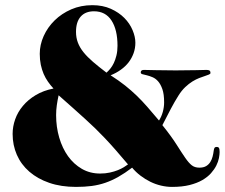

<svg xmlns="http://www.w3.org/2000/svg" viewBox="-20 -714 878 750"><path d="M29.3 -190.9Q29.3 -219.7 39.3 -248Q49.3 -276.4 69.6 -300.5Q89.8 -324.7 119.6 -342.5Q149.4 -360.4 189 -368.2Q177.2 -380.9 167.5 -394.8Q157.7 -408.7 150.6 -425Q143.6 -441.4 139.4 -460.9Q135.3 -480.5 135.3 -503.9Q135.3 -539.1 150.6 -573.2Q166 -607.4 193.4 -634.3Q220.7 -661.1 258.3 -677.5Q295.9 -693.8 340.8 -693.8Q381.3 -693.8 412.8 -679.7Q444.3 -665.5 465.6 -644Q486.8 -622.6 497.8 -596.4Q508.8 -570.3 508.8 -546.9Q508.8 -525.9 502 -506.6Q495.1 -487.3 482.7 -470.9Q470.2 -454.6 452.1 -441.7Q434.1 -428.7 412.1 -419.9Q444.8 -398.9 468.8 -379.9Q492.7 -360.8 513.7 -340.6Q534.7 -320.3 555.2 -296.9Q575.7 -273.4 601.1 -243.2Q610.8 -258.3 616 -277.1Q621.1 -295.9 621.1 -314Q621.1 -346.2 614.3 -365.7Q607.4 -385.3 597.4 -396.5Q587.4 -407.7 575.4 -412.6Q563.5 -417.5 553.5 -419.9Q543.5 -422.4 536.6 -424.1Q529.8 -425.8 529.8 -431.2Q529.8 -440.9 542 -440.9Q555.7 -440.9 588.9 -439.9Q622.1 -439 666 -439Q715.8 -439 744.6 -439.9Q773.4 -440.9 787.1 -440.9Q794.4 -440.9 798.3 -438.5Q802.2 -436 802.2 -429.2Q802.2 -425.3 796.4 -422.9Q790.5 -420.4 780.8 -417.2Q771 -414.1 758.3 -409.2Q745.6 -404.3 731.7 -395.8Q717.8 -387.2 703.6 -373.8Q689.5 -360.4 677.2 -340.8Q662.1 -316.9 647.5 -289.3Q632.8 -261.7 614.3 -225.1Q649.9 -180.7 669.9 -148.9Q689.9 -117.2 703.6 -97.4Q717.3 -77.6 729 -68.4Q740.7 -59.1 758.8 -59.1Q774.9 -59.1 785.2 -65.2Q795.4 -71.3 801.5 -81.1Q807.6 -90.8 810.5 -102.5Q813.5 -114.3 814.9 -126Q815.9 -133.8 818.4 -137Q820.8 -140.1 827.1 -140.1Q832.5 -140.1 835.2 -136.2Q837.9 -132.3 837.9 -120.1Q837.9 -110.4 835.2 -96.4Q832.5 -82.5 825 -67.4Q817.4 -52.2 804.2 -37.4Q791 -22.5 770.3 -10.5Q749.5 1.5 720.5 8.8Q691.4 16.1 651.9 16.1Q630.9 16.1 609.1 11Q587.4 5.9 567.4 -3.9Q547.4 -13.7 529.1 -27.6Q510.7 -41.5 496.1 -59.1Q467.8 -37.6 442.4 -23.2Q417 -8.8 391.4 0Q365.7 8.8 337.9 12.5Q310.1 16.1 276.9 16.1Q218.3 16.1 172.4 0.2Q126.5 -15.6 94.5 -43.5Q62.5 -71.3 45.9 -109.1Q29.3 -147 29.3 -190.9ZM439 -535.2Q439 -598.1 415.5 -634Q392.1 -669.9 347.2 -669.9Q313.5 -669.9 295.2 -649.2Q276.9 -628.4 276.9 -589.8Q276.9 -566.9 284.2 -547.6Q291.5 -528.3 306.2 -510Q320.8 -491.7 343.3 -472.4Q365.7 -453.1 396 -430.2Q403.3 -436.5 410.9 -445.8Q418.5 -455.1 424.6 -467.8Q430.7 -480.5 434.8 -497.3Q439 -514.2 439 -535.2ZM199.2 -264.2Q199.2 -217.8 211.4 -176.3Q223.6 -134.8 245.8 -103.8Q268.1 -72.8 299.8 -54.4Q331.5 -36.1 371.1 -36.1Q392.1 -36.1 409.4 -40Q426.8 -43.9 440.2 -49.3Q453.6 -54.7 463.6 -60.8Q473.6 -66.9 480 -71.8Q452.1 -105 430.4 -129.6Q408.7 -154.3 389.4 -174.6Q370.1 -194.8 352.1 -212.4Q334 -230 313 -249Q292 -268.1 267.1 -290.3Q242.2 -312.5 209 -341.8Q204.6 -322.3 201.9 -303Q199.2 -283.7 199.2 -264.2Z"/></svg>

Font: XB Zar
Style: Bold
Weight: 700
Designer: Behnam
Foundry: Irmug
Version: Version 8.005 2009